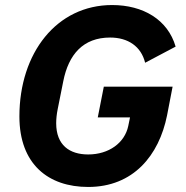

<svg xmlns="http://www.w3.org/2000/svg" viewBox="-20 -730 740 762"><path d="M643 -272 665 -386H392L368 -264H496L489 -230C475 -163 412 -117 330 -117C256 -117 203 -154 203 -241C203 -258 205 -277 209 -297L231 -407C252 -514 310 -581 417 -581C488 -581 540 -546 556 -481L677 -545C646 -652 548 -710 425 -710C205 -710 57 -520 57 -268C57 -78 172 12 330 12C509 12 611 -113 643 -272Z"/></svg>

Font: Braiins Sans
Style: Bold Italic
Weight: 700
Italic angle: -11.31°
Designer: Mike Abbink, Paul van der Laan, Pieter van Rosmalen, Jiri Chlebus, Lubos Buracinsky
Foundry: Bold Monday, Sudetype
Version: Version 1.000;hotconv 1.0.109;makeotfexe 2.5.65596